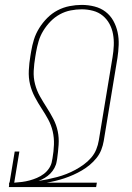

<svg xmlns="http://www.w3.org/2000/svg" viewBox="-20 -763 540 783"><path d="M16 0 17 -6V-18H19L40 -145H59L38 -18Q54 -19 69.5 -21Q85 -23 100 -27Q115 -31 130.5 -37.5Q146 -44 159 -54Q172 -64 181 -78Q190 -92 192 -107L194 -117Q199 -145 200 -173Q201 -201 195 -227Q189 -253 176.5 -276Q164 -299 150 -320Q135 -343 122 -367.5Q109 -392 102.5 -419Q96 -446 97.5 -476Q99 -506 104 -535L107 -553Q111 -578 118.5 -602Q126 -626 140 -648.5Q154 -671 173 -690Q192 -709 215 -721Q238 -733 263.5 -738Q289 -743 313 -743Q340 -743 365.5 -736.5Q391 -730 410.5 -715Q430 -700 442 -678.5Q454 -657 459.5 -632Q465 -607 464 -580Q463 -553 459 -527L403 -188Q400 -170 393 -152Q386 -134 373.5 -118.5Q361 -103 346 -90.5Q331 -78 314 -68Q297 -58 279 -50Q261 -42 243 -36Q225 -30 206.5 -25.5Q188 -21 170 -18H375L372 0ZM137 -25Q156 -28 175 -32Q194 -36 213 -41Q232 -46 251 -53.5Q270 -61 287.5 -70.5Q305 -80 321.5 -92Q338 -104 351.5 -119.5Q365 -135 372.5 -153.5Q380 -172 383 -191L439 -530Q443 -554 444 -577.5Q445 -601 441 -623.5Q437 -646 426.5 -665.5Q416 -685 399 -699Q382 -713 359.5 -719Q337 -725 313 -725Q291 -725 268 -720.5Q245 -716 224 -704.5Q203 -693 186 -675.5Q169 -658 156.5 -637.5Q144 -617 137.5 -595Q131 -573 127 -550L107 -553L127 -550L124 -532Q119 -503 117.5 -474.5Q116 -446 123 -419.5Q130 -393 143 -370Q156 -347 170.5 -324.5Q185 -302 197.5 -278Q210 -254 215.5 -227.5Q221 -201 219 -172Q217 -143 213 -115L211 -104Q209 -91 202 -78Q195 -65 185 -55Q175 -45 162.5 -37.5Q150 -30 137 -25Z"/></svg>

Font: Iosevka Term Curly Thin
Style: Italic
Weight: 100
Italic angle: -9°
Designer: Belleve Invis
Foundry: Belleve Invis
Version: Version 32.3.0